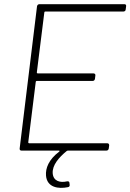

<svg xmlns="http://www.w3.org/2000/svg" viewBox="-20 -720 623 918"><path d="M581 -675 583 -690C584 -696 581 -700 575 -700H168C163 -700 158 -696 157 -690L74 -10C73 -4 77 0 82 0H262C265 0 266 3 263 5C213 43 197 84 200 120C205 177 260 184 304 175C311 174 314 170 313 163L312 155C312 149 308 146 301 147C267 155 235 146 232 109C229 70 262 32 299 2C301 1 303 0 305 0H489C495 0 499 -4 500 -10L502 -25C502 -31 499 -35 493 -35H119C117 -35 115 -37 115 -39L151 -329C151 -331 153 -333 155 -333H423C429 -333 433 -337 434 -343L436 -359C437 -365 433 -369 427 -369H160C158 -369 156 -371 156 -373L192 -661C192 -663 194 -665 196 -665H571C576 -665 581 -669 581 -675Z"/></svg>

Font: Barlow ExtraLight
Style: Italic
Weight: 275
Italic angle: -7°
Designer: Jeremy Tribby
Foundry: Tribby Type
Version: Version 1.422;hotconv 1.0.109;makeotfexe 2.5.65596